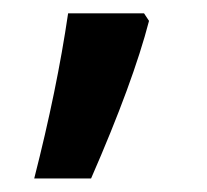

<svg xmlns="http://www.w3.org/2000/svg" viewBox="-20 -136 307 285"><path d="M201.2 -105Q177.7 -14.2 115.2 128.9H30.8Q64.5 -2.9 81.1 -116.2H193.8Z"/></svg>

Font: f0_32663          
Style: Regular
Weight: 600
Foundry: Ascender Corporation
Version: Version 1.10